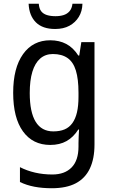

<svg xmlns="http://www.w3.org/2000/svg" viewBox="-20 -760 599 1020"><path d="M247 -546Q295 -546 332 -526.5Q369 -507 396 -465H401L412 -536H482V8Q482 83 457.5 135Q433 187 383 213.5Q333 240 255 240Q205 240 163 232Q121 224 86 207V128Q123 147 166.5 157Q210 167 258 167Q324 167 360.5 129.5Q397 92 397 19V0Q397 -14 398 -36Q399 -58 400 -72H396Q370 -31 333.5 -10.5Q297 10 247 10Q154 10 102 -62Q50 -134 50 -267Q50 -399 102.5 -472.5Q155 -546 247 -546ZM261 -473Q221 -473 193.5 -449Q166 -425 152 -379Q138 -333 138 -266Q138 -164 169.5 -113Q201 -62 263 -62Q298 -62 323 -72.5Q348 -83 364.5 -106Q381 -129 389 -163.5Q397 -198 397 -246V-268Q397 -340 383 -385.5Q369 -431 338.5 -452Q308 -473 261 -473ZM418 -740Q417 -700 398.5 -670Q380 -640 348.5 -623Q317 -606 273 -606Q206 -606 170.5 -641.5Q135 -677 132 -740H186Q188 -714 199 -700Q210 -686 229.5 -680Q249 -674 275 -674Q299 -674 318 -680Q337 -686 349.5 -700.5Q362 -715 365 -740Z"/></svg>

Font: Noto Sans Arabic SemiCondensed
Style: Regular
Weight: 400
Width: 4
Designer: Monotype Design Team, Nadine Chahine, Nizar Qandah and Khaled Hosny
Foundry: Monotype Imaging Inc.
Version: Version 2.012